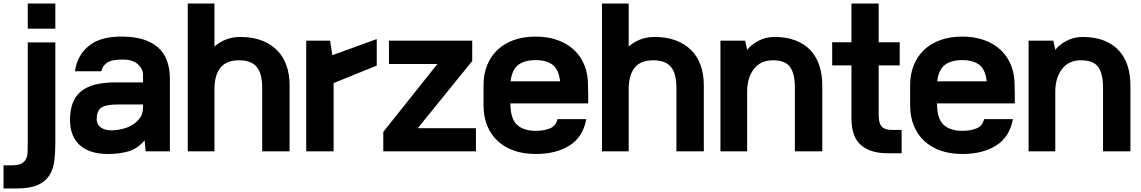

<svg xmlns="http://www.w3.org/2000/svg" viewBox="-72 -720 6454 1086"><path d="M85 -480H241V88Q241 144 235 191Q229 238 207 272.5Q185 307 141 326.5Q97 346 22 346H-52V215H-5Q29 215 47.5 206Q66 197 74.5 180.5Q83 164 84 141Q85 118 85 91ZM85 -558V-700H241V-558Z M324 -42Q324 -94 338 -133.5Q352 -173 382.5 -200Q413 -227 462.5 -240.5Q512 -254 584 -254H737V-296Q737 -330 708 -356.5Q679 -383 625 -383Q601 -383 581 -381Q561 -379 545.5 -372Q530 -365 518.5 -352Q507 -339 501 -317H352Q365 -409 433 -462.5Q501 -516 626 -513Q754 -511 821.5 -452Q889 -393 889 -272V136H752L746 74Q706 121 655 136Q604 151 537 151Q491 151 452 140Q413 129 384.5 105.5Q356 82 340 45.5Q324 9 324 -42ZM571 17Q591 16 619.5 9.5Q648 3 674 -12Q700 -27 718.5 -51.5Q737 -76 737 -113V-129H592Q527 -129 501 -111Q475 -93 475 -47Q475 -26 484.5 -13Q494 0 508.5 7Q523 14 539.5 16Q556 18 571 17Z M1141 -700V-457Q1170 -482 1206 -496.5Q1242 -511 1288 -511Q1355 -511 1407 -491.5Q1459 -472 1494.5 -436.5Q1530 -401 1548 -350.5Q1566 -300 1566 -237V136H1411V-225Q1411 -304 1380 -341.5Q1349 -379 1280 -379Q1210 -379 1176.5 -339Q1143 -299 1141 -224V136H990V-700Z M2059 -349 1815 -250V136H1660V-490H1795L1808 -408L2059 -499Z M2599 -490V-375L2291 5H2620V136H2096V26L2402 -358H2128V-490Z M3244 -46Q3226 55 3149.5 103Q3073 151 2959 151Q2890 151 2835.5 132Q2781 113 2742.5 77Q2704 41 2683.5 -10Q2663 -61 2663 -124V-238Q2663 -301 2683.5 -351.5Q2704 -402 2742 -438Q2780 -474 2834.5 -493.5Q2889 -513 2958 -513Q3026 -513 3081 -493.5Q3136 -474 3174.5 -438Q3213 -402 3233.5 -351.5Q3254 -301 3254 -238V-216Q3255 -206 3255 -196.5Q3255 -187 3255 -177V-135H2815Q2815 -49 2852 -14.5Q2889 20 2959 20Q3005 20 3039 6Q3073 -8 3081 -46ZM2958 -380Q2895 -380 2859.5 -353Q2824 -326 2816 -260H3096Q3089 -326 3054.5 -353Q3020 -380 2958 -380Z M3484 -700V-457Q3513 -482 3549 -496.5Q3585 -511 3631 -511Q3698 -511 3750 -491.5Q3802 -472 3837.5 -436.5Q3873 -401 3891 -350.5Q3909 -300 3909 -237V136H3754V-225Q3754 -304 3723 -341.5Q3692 -379 3623 -379Q3553 -379 3519.5 -339Q3486 -299 3484 -224V136H3333V-700Z M4143 -490 4154 -438Q4176 -467 4217.5 -489Q4259 -511 4309 -511Q4376 -511 4427 -491.5Q4478 -472 4511.5 -436.5Q4545 -401 4562 -350.5Q4579 -300 4579 -237V136H4424V-225Q4424 -304 4396.5 -341.5Q4369 -379 4299 -379Q4231 -379 4193.5 -331.5Q4156 -284 4154 -209V136H4003V-490Z M4898 -700V-481H5017V-350H4898V-78Q4898 -58 4900 -41.5Q4902 -25 4909.5 -12Q4917 1 4933 8Q4949 15 4978 15H5028V147H4953Q4892 147 4852 132Q4812 117 4788 91Q4764 65 4754 28.5Q4744 -8 4744 -52V-350H4635V-481H4744V-700Z M5657 -46Q5639 55 5562.5 103Q5486 151 5372 151Q5303 151 5248.5 132Q5194 113 5155.5 77Q5117 41 5096.5 -10Q5076 -61 5076 -124V-238Q5076 -301 5096.5 -351.5Q5117 -402 5155 -438Q5193 -474 5247.5 -493.5Q5302 -513 5371 -513Q5439 -513 5494 -493.5Q5549 -474 5587.5 -438Q5626 -402 5646.5 -351.5Q5667 -301 5667 -238V-216Q5668 -206 5668 -196.5Q5668 -187 5668 -177V-135H5228Q5228 -49 5265 -14.5Q5302 20 5372 20Q5418 20 5452 6Q5486 -8 5494 -46ZM5371 -380Q5308 -380 5272.5 -353Q5237 -326 5229 -260H5509Q5502 -326 5467.5 -353Q5433 -380 5371 -380Z M5886 -490 5897 -438Q5919 -467 5960.5 -489Q6002 -511 6052 -511Q6119 -511 6170 -491.5Q6221 -472 6254.5 -436.5Q6288 -401 6305 -350.5Q6322 -300 6322 -237V136H6167V-225Q6167 -304 6139.5 -341.5Q6112 -379 6042 -379Q5974 -379 5936.5 -331.5Q5899 -284 5897 -209V136H5746V-490Z"/></svg>

Font: Cafe24 Ohsquare
Style: Bold
Weight: 700
Designer: Cafe24 thkim, hmlim, mnelim, nhlee, sslee, sskim, smlim, yjkim, sdjeong, hskwak & 4IRTF
Foundry: Cafe24
Version: Version 1.000